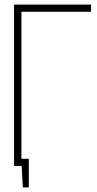

<svg xmlns="http://www.w3.org/2000/svg" viewBox="-20 -720 420 833"><path d="M58 -31V0H74L79 93H105V-31ZM41 0H73V-669H375V-700H41Z"/></svg>

Font: Advent Pro ExtraLight
Style: Regular
Weight: 250
Version: Version 3.000